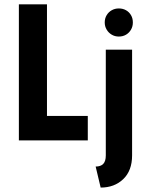

<svg xmlns="http://www.w3.org/2000/svg" viewBox="-20 -645 672 882"><path d="M66.7 0V-625H195.8V-112.5H383.3V0ZM442.4 216.7 419.4 120.1Q442.4 120.1 454.2 108Q466 95.8 466 68.8V-416.7H586.8V68.8Q586.8 138.9 546.2 177.8Q505.6 216.7 442.4 216.7ZM525.7 -477.1Q507.6 -477.1 493.1 -485.8Q478.5 -494.4 469.8 -509.2Q461.1 -523.9 461.1 -541.7Q461.1 -560.4 469.8 -575Q478.5 -589.6 493.2 -597.9Q507.9 -606.2 525.7 -606.2Q544.4 -606.2 559 -597.9Q573.6 -589.6 581.9 -575.1Q590.3 -560.7 590.3 -541.7Q590.3 -523.6 581.9 -509Q573.6 -494.4 559.2 -485.8Q544.7 -477.1 525.7 -477.1Z"/></svg>

Font: Afacad Flux
Style: Regular
Weight: 400
Designer: Kristian Moeller
Foundry: Dicotype
Version: Version 1.100